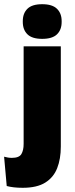

<svg xmlns="http://www.w3.org/2000/svg" viewBox="-60 -713 356 914"><path d="M52.5 -81V-492.5H229.5V-81ZM141 -528Q92.5 -528 70.5 -549.8Q48.5 -571.5 48.5 -608.5V-612.5Q48.5 -649.5 70.5 -671.2Q92.5 -693 141 -693Q189 -693 211.2 -671.2Q233.5 -649.5 233.5 -612.5V-608.5Q233.5 -571 211.2 -549.5Q189 -528 141 -528ZM48 181Q25.5 181 6 178.8Q-13.5 176.5 -28 172.5L-40.5 33Q-31.5 35.5 -22.2 37Q-13 38.5 -3.5 38.5Q31 38.5 41.8 20.5Q52.5 2.5 52.5 -28V-103H229.5V-15.5Q229.5 43.5 212.2 87.5Q195 131.5 155.5 156.2Q116 181 48 181Z"/></svg>

Font: Anek Latin ExtraBold
Style: Regular
Weight: 800
Designer: Yesha Goshar
Foundry: Ek Type
Version: Version 1.003